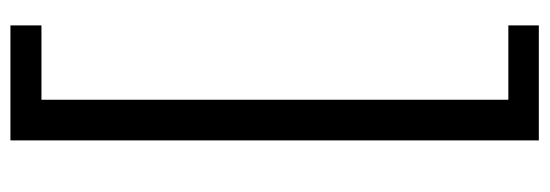

<svg xmlns="http://www.w3.org/2000/svg" viewBox="-354 -472 1028 359"><g transform="rotate(90 159.5 -292.0)"><path d="M242 202V-786H27V-729H166V144H27V202Z"/></g></svg>

Font: Repo
Style: Regular
Weight: 400
Designer: Stefan Peev
Foundry: Context Ltd
Version: Version 0.000